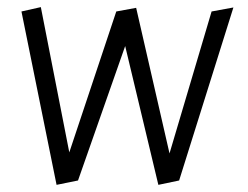

<svg xmlns="http://www.w3.org/2000/svg" viewBox="-20 -517 693 537"><path d="M632.8 -496.1 571.8 -484.9 454.1 -87.9 360.8 -495.1 305.2 -484.9 173.8 -90.8 94.2 -497.1 40 -484.9 138.2 0 198.2 -12.2 330.1 -388.2 422.9 0 481 -12.2Z"/></svg>

Font: Comic Neue Angular
Style: Regular
Weight: 400
Designer: Craig Rozynski
Foundry: Craig Rozynski
Version: Version 2.003